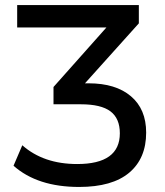

<svg xmlns="http://www.w3.org/2000/svg" viewBox="-20 -739 661 769"><path d="M296.9 9.8Q129.9 9.8 34.2 -75.2L69.3 -157.2Q154.3 -82 289.1 -82Q460 -82 460 -205.1Q460 -264.6 422.4 -293Q384.8 -321.3 303.7 -321.3H194.3V-390.6L406.2 -628.9H48.8V-718.8H536.1V-645.5L320.3 -405.3H335Q443.4 -405.3 504.4 -353.5Q565.4 -301.8 565.4 -208Q565.4 -104.5 497.6 -47.4Q429.7 9.8 296.9 9.8Z"/></svg>

Font: Min Sans Medium
Style: Regular
Weight: 500
Designer: Jinseong-Kim, NotoSansCJK, Nunito
Foundry: Jinseong-Kim
Version: Version 1.400;Glyphs 3.1.2 (3151)